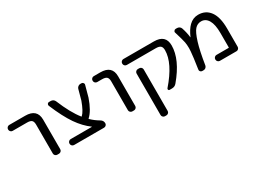

<svg xmlns="http://www.w3.org/2000/svg" viewBox="-39 -1195 2720 2029"><g transform="rotate(-30 1321.0 -181.0)"><path d="M74.2 -474.6Q60.5 -474.6 50.3 -484.9Q40 -495.1 40 -509.8V-511.7Q40 -526.4 50.3 -536.6Q60.5 -546.9 74.2 -546.9H268.6Q412.1 -546.9 413.1 -417V-54.7Q413.1 -41 402.8 -30.8Q392.6 -20.5 378.9 -20.5H357.4Q342.8 -20.5 332.5 -30.8Q322.3 -41 322.3 -54.7V-407.2Q322.3 -444.3 306.2 -459.5Q290 -474.6 250 -474.6Z M820.3 -92.8Q821.3 -92.8 821.3 -93.8Q821.3 -94.7 820.3 -95.7Q741.2 -153.3 674.8 -249Q607.4 -346.7 537.1 -514.6Q533.2 -526.4 540 -536.6Q546.9 -546.9 558.6 -546.9H582Q596.7 -546.9 609.9 -538.1Q623 -529.3 628.9 -514.6Q701.2 -338.9 778.3 -243.2Q781.2 -240.2 784.2 -243.2Q823.2 -278.3 863.3 -388.7L897.5 -513.7Q902.3 -528.3 914.6 -537.6Q926.8 -546.9 941.4 -546.9H955.1Q968.8 -546.9 976.6 -536.1Q982.4 -529.3 982.4 -520.5Q982.4 -517.6 981.4 -513.7L944.3 -377.9Q897.5 -242.2 835 -186.5Q832 -183.6 835 -180.7Q875 -140.6 932.6 -106.4Q962.9 -88.9 962.9 -54.7Q962.9 -41 952.6 -30.8Q942.4 -20.5 927.7 -20.5H562.5Q547.9 -20.5 537.6 -30.8Q527.3 -41 527.3 -54.7V-58.6Q527.3 -72.3 537.6 -82.5Q547.9 -92.8 562.5 -92.8Z M1106.4 -474.6Q1091.8 -474.6 1081.5 -484.9Q1071.3 -495.1 1071.3 -509.8V-511.7Q1071.3 -526.4 1081.5 -536.6Q1091.8 -546.9 1106.4 -546.9H1185.5Q1328.1 -546.9 1328.1 -417V-54.7Q1328.1 -41 1317.9 -30.8Q1307.6 -20.5 1293.9 -20.5H1272.5Q1258.8 -20.5 1248.5 -30.8Q1238.3 -41 1238.3 -54.7V-407.2Q1238.3 -444.3 1221.7 -459.5Q1205.1 -474.6 1164.1 -474.6Z M1838.9 -546.9Q1981.4 -546.9 1981.4 -417Q1981.4 -246.1 1813.5 -46.9Q1792 -20.5 1756.8 -20.5H1727.5Q1717.8 -20.5 1713.9 -29.8Q1710 -39.1 1716.8 -46.9Q1895.5 -252 1895.5 -408.2Q1895.5 -444.3 1878.4 -459.5Q1861.3 -474.6 1821.3 -474.6H1467.8Q1453.1 -474.6 1442.9 -484.9Q1432.6 -495.1 1432.6 -509.8V-511.7Q1432.6 -526.4 1442.9 -536.6Q1453.1 -546.9 1467.8 -546.9ZM1545.9 196.3Q1532.2 196.3 1522 186Q1511.7 175.8 1511.7 162.1V-343.8Q1511.7 -358.4 1522 -368.7Q1532.2 -378.9 1545.9 -378.9H1563.5Q1578.1 -378.9 1588.4 -368.7Q1598.6 -358.4 1598.6 -343.8V162.1Q1598.6 175.8 1588.4 186Q1578.1 196.3 1563.5 196.3Z M2340.8 -20.5Q2327.1 -20.5 2316.9 -30.8Q2306.6 -41 2306.6 -54.7V-58.6Q2306.6 -72.3 2316.9 -82.5Q2327.1 -92.8 2340.8 -92.8H2489.3Q2493.2 -92.8 2493.2 -97.7V-272.5Q2493.2 -376 2462.4 -428.7Q2431.6 -481.4 2377 -481.4Q2332 -481.4 2300.8 -447.3Q2269.5 -413.1 2238.3 -312.5Q2210 -220.7 2183.6 -54.7Q2180.7 -40 2169.4 -30.3Q2158.2 -20.5 2143.6 -20.5H2126Q2113.3 -20.5 2104 -30.8Q2094.7 -41 2097.7 -54.7Q2120.1 -203.1 2124 -259.8Q2126 -280.3 2126 -298.8Q2126 -338.9 2120.1 -373Q2111.3 -416 2081.1 -513.7Q2079.1 -517.6 2079.1 -521.5Q2079.1 -529.3 2085 -536.1Q2091.8 -546.9 2104.5 -546.9H2122.1Q2137.7 -546.9 2150.4 -538.1Q2163.1 -529.3 2168 -514.6Q2189.5 -449.2 2195.3 -392.6Q2195.3 -392.6 2195.8 -392.1Q2196.3 -391.6 2197.3 -392.6Q2230.5 -469.7 2272.5 -510.7Q2320.3 -557.6 2384.8 -557.6Q2475.6 -557.6 2526.9 -487.3Q2578.1 -417 2578.1 -278.3V-54.7Q2578.1 -41 2567.9 -30.8Q2557.6 -20.5 2543.9 -20.5Z"/></g></svg>

Font: Gen Jyuu GothicL Regular
Style: Regular
Weight: 400
Designer: [Source Han Sans]
Ryoko NISHIZUKA  (kana & ideographs); Paul D. Hunt (Latin, Greek & Cyrillic); Wenlong ZHANG  (bopomofo
Version: Version 1.002.20150607